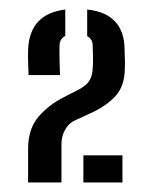

<svg xmlns="http://www.w3.org/2000/svg" viewBox="-20 -823 310 403"><path d="M39 -440Q39 -460 39 -470.8Q39 -481.5 39 -490.2Q39 -499 39 -514Q40 -554 61.2 -578.5Q82.5 -603 114 -619L147 -636Q161.5 -644 167.5 -653.5Q173.5 -663 174.5 -678Q175.5 -688.5 175.2 -702.8Q175 -717 174.5 -728.5Q174 -741.5 163 -747V-803Q201.5 -799 221.2 -778.2Q241 -757.5 241.5 -720Q241.5 -712 241.8 -707Q242 -702 242.2 -696Q242.5 -690 242 -678.5Q241.5 -642.5 222.8 -621.8Q204 -601 171.5 -586L134.5 -569Q123 -562.5 116 -549.5Q109 -536.5 109 -520.5V-440ZM155 -440V-497H237V-440ZM40 -665.5Q39.5 -682 39 -692Q38.5 -702 39 -720Q41 -757.5 60.5 -778Q80 -798.5 117 -803V-747.5Q105.5 -741.5 105 -728.5Q104.5 -712.5 105 -695Q105.5 -677.5 106 -665.5Z"/></svg>

Font: Big Shoulders Stencil Text Thin Medium
Style: Regular
Weight: 500
Version: Version 2.001